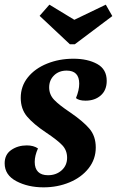

<svg xmlns="http://www.w3.org/2000/svg" viewBox="-30 -782 502 824"><path d="M168 -213Q114 -249 86.5 -281.5Q59 -314 59 -362Q59 -412 89.5 -450Q120 -488 172 -509Q224 -530 285 -530Q346 -530 387 -507.5Q428 -485 428 -435Q428 -395 402.5 -372.5Q377 -350 337 -350Q309 -350 296 -361Q310 -395 310 -423Q310 -479 256 -479Q223 -479 202 -458.5Q181 -438 181 -407Q181 -376 202.5 -353.5Q224 -331 272 -299Q326 -262 353.5 -230Q381 -198 381 -149Q381 -99 350.5 -60Q320 -21 268.5 0.5Q217 22 157 22Q90 22 40 -4.5Q-10 -31 -10 -81Q-10 -119 18.5 -138.5Q47 -158 85 -158Q114 -158 133 -145Q119 -114 119 -87Q119 -59 133.5 -44.5Q148 -30 176 -30Q211 -30 234.5 -51Q258 -72 258 -105Q258 -137 237 -159Q216 -181 168 -213ZM424 -762 452 -713 291 -592H270L140 -714L182 -762L289 -697Z"/></svg>

Font: Sansita Medium Italic
Style: Regular
Weight: 500
Italic angle: -11°
Designer: Pablo Cosgaya
Foundry: Omnibus-Type
Version: Version 1.006